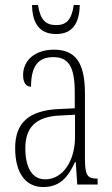

<svg xmlns="http://www.w3.org/2000/svg" viewBox="-20 -743 451 773"><path d="M206 -606C272 -606 300 -650 301 -723H277C268 -661 246 -642 206 -642C164 -642 142 -663 133 -723H109C110 -649 139 -606 206 -606ZM154 10C224 10 255 -33 282 -90H285L291 0H373V-24H371C333 -24 322 -35 322 -105V-367C322 -496 280 -543 197 -543C120 -543 73 -499 73 -441C73 -411 84 -394 105 -394C105 -476 133 -513 195 -513C258 -513 281 -471 281 -371V-307L218 -304C99 -299 41 -251 41 -147C41 -41 87 10 154 10ZM162 -21C107 -21 82 -72 82 -146C82 -227 121 -274 223 -278L282 -281V-191C282 -95 233 -21 162 -21Z"/></svg>

Font: Noto Serif Armenian ExtraCondensed ExtraLight
Style: Regular
Weight: 200
Width: 2
Designer: Monotype Design Team
Foundry: Monotype Imaging Inc.
Version: Version 2.008